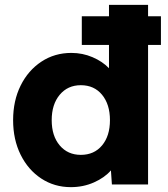

<svg xmlns="http://www.w3.org/2000/svg" viewBox="-20 -760 694 791"><path d="M272 11Q204 11 150 -24.5Q96 -60 65 -122.5Q34 -185 34 -265Q34 -345 65 -407.5Q96 -470 150.5 -506Q205 -542 274 -542Q320 -542 361 -524.5Q402 -507 429 -479V-575H317V-693H429V-740H590V-693H643V-575H590V0H441L437 -58Q411 -28 367 -8.5Q323 11 272 11ZM313 -122Q368 -122 400.5 -161Q433 -200 433 -265Q433 -330 400.5 -369.5Q368 -409 313 -409Q259 -409 226 -369.5Q193 -330 193 -265Q193 -200 226 -161Q259 -122 313 -122Z"/></svg>

Font: Lexend Deca
Style: Bold
Weight: 700
Designer: Bonnie Shaver-Troup, Thomas Jockin
Foundry: Lexend
Version: Version 1.008; ttfautohint (v1.8.4.7-5d5b)